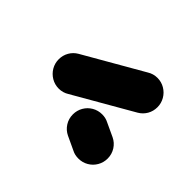

<svg xmlns="http://www.w3.org/2000/svg" viewBox="-74 -637 514 514"><g transform="rotate(-45 183.0 -379.5)"><path d="M87 -239.3Q71.9 -239.3 59.1 -246.7Q46.3 -254.1 38.9 -266.9Q31.5 -279.6 31.5 -294.8Q31.5 -308.5 37 -318.9L55.2 -357.8Q61.9 -371.9 75.2 -380.4Q88.5 -388.9 104.8 -388.9Q120 -388.9 132.8 -381.5Q145.6 -374.1 153 -361.3Q160.4 -348.5 160.4 -333.3Q160.4 -320 154.8 -309.3L136.7 -270.4Q130 -256.3 116.7 -247.8Q103.3 -239.3 87 -239.3ZM334.1 -297.8Q334.1 -282.6 326.5 -269.8Q318.9 -257 306.1 -249.6Q293.3 -242.2 278.5 -242.2Q263.3 -242.2 250.7 -249.4Q238.1 -256.7 230.7 -269.3L134.8 -435.9Q126.7 -448.9 126.7 -464.4Q126.7 -479.6 134.3 -492.4Q141.9 -505.2 154.6 -512.6Q167.4 -520 182.2 -520Q197.4 -520 210 -512.8Q222.6 -505.6 230 -493L325.9 -326.3Q334.1 -313.3 334.1 -297.8Z"/></g></svg>

Font: 26F Galaxy Sans
Style: Regular
Weight: 400
Designer: C₂₉H₂₅N₃O₅
Version: Version 1.100;FEAKit 1.0